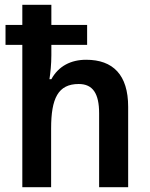

<svg xmlns="http://www.w3.org/2000/svg" viewBox="-20 -780 624 800"><path d="M194 -760H73V-676H3V-593H73V0H193V-245C193 -370 222 -430 308 -430C367 -430 393 -390 393 -308V0H514V-335C514 -468 451 -531 339 -531C276 -531 224 -505 194 -450H186C190 -475 194 -513 194 -550V-593H343V-676H194Z"/></svg>

Font: Noto Sans Devanagari UI SemiCondensed SemiBold
Style: Regular
Weight: 600
Width: 4
Designer: Jelle Bosma - Monotype Design Team
Foundry: Monotype Imaging Inc.
Version: Version 2.004